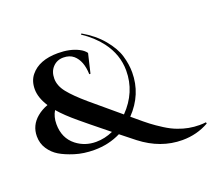

<svg xmlns="http://www.w3.org/2000/svg" viewBox="-151 -988 1491 1345"><g transform="rotate(-20 594.5 -315.0)"><path d="M1189 106Q1099 157 991 157Q829 157 687 47Q658 24 585 -34Q495 11 387 11Q308 11 243 -9.5Q178 -30 136.5 -55Q95 -80 67.5 -121.5Q40 -163 40 -216Q40 -298 105 -352Q140 -381 185 -397Q139 -468 139 -531Q139 -594 173 -635Q237 -714 377 -714Q466 -714 529 -682Q561 -666 577 -643L543 -500H534Q531 -601 478 -647Q449 -672 402 -672Q355 -672 324 -639.5Q293 -607 293 -554Q293 -501 334 -449.5Q375 -398 458.5 -326.5Q542 -255 666 -152Q786 -275 786 -436Q786 -555 710 -656Q658 -725 574 -781L580 -787Q669 -736 726 -667.5Q783 -599 802 -534.5Q821 -470 821 -410Q821 -246 702 -122L733 -96Q780 -56 812.5 -31Q845 -6 893 24.5Q941 55 983 70Q1058 99 1139 99Q1163 99 1187 96ZM198 -250Q198 -145 272 -87Q335 -38 418 -38Q483 -38 545 -66Q386 -194 351 -224Q269 -292 223 -346Q198 -305 198 -250Z"/></g></svg>

Font: Cinzel Decorative
Style: Bold
Weight: 700
Version: Version 1.002;PS 001.002;hotconv 1.0.56;makeotf.lib2.0.21325